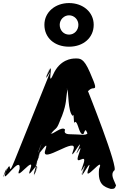

<svg xmlns="http://www.w3.org/2000/svg" viewBox="-59 -1207 863 1254"><path d="M231 -1045C231 -961 296 -902 392 -902C486 -902 553 -961 553 -1045C553 -1128 483 -1187 392 -1187C302 -1187 231 -1128 231 -1045ZM331 -1045C331 -1079 359 -1107 392 -1107C426 -1107 453 -1079 453 -1045C453 -1010 427 -981 392 -981C356 -981 331 -1010 331 -1045ZM432 -825C411 -825 333 -820 289 -722C243 -620 298 -830 257 -735C214 -636 292 -834 254 -733C215 -628 298 -807 254 -699C214 -599 75 -255 35 -155C-17 -26 29 -193 -25 -78C-70 20 9 -178 -24 -76C-52 10 79 -203 69 -103C29 -3 175 -204 139 -103C104 -4 212 -195 173 -90C136 11 218 -191 175 -92C133 3 210 -218 174 -128C134 -28 242 -302 202 -202C165 -112 246 -335 204 -240C161 -141 238 -339 201 -238C162 -133 271 -325 237 -227C201 -125 456 -328 420 -227C385 -128 492 -332 456 -238C416 -138 494 -340 454 -240C409 -134 495 -311 456 -202C419 -101 520 -229 483 -128C443 -19 527 -198 482 -92C442 8 525 -190 485 -90C449 4 552 -201 518 -103C482 -1 628 -203 588 -103C578 -3 621 14 665 27C689 27 691 24 699 4C687 -29 660 -65 686 -93C724 -93 506 -636 514 -616C518 -604 518 -624 546 -630C570 -630 571 -636 528 -735C487 -830 463 -825 432 -825ZM407 -330C385 -330 354 -331 366 -360C347 -389 279 -320 272 -336C283 -365 262 -304 274 -333C304 -375 308 -354 330 -411C341 -440 334 -421 346 -450C378 -536 370 -556 382 -630C393 -659 367 -601 379 -630C390 -614 383 -477 416 -450C427 -479 419 -382 431 -411C453 -413 457 -317 487 -333C498 -362 500 -365 512 -336C504 -320 459 -330 407 -330Z"/></svg>

Font: Hussar Przerywany
Style: Regular
Weight: 400
Foundry: Cannot Into Space Fonts
Version: Version 0.982